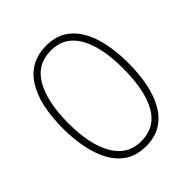

<svg xmlns="http://www.w3.org/2000/svg" viewBox="-201 -854 993 993"><g transform="rotate(-45 295.5 -357.0)"><path d="M535 -358Q535 -282 522 -215.5Q509 -149 481 -98.5Q453 -48 407.5 -19Q362 10 296 10Q230 10 184 -19.5Q138 -49 110 -100.5Q82 -152 69 -218.5Q56 -285 56 -358Q56 -535 118 -629.5Q180 -724 298 -724Q380 -724 432.5 -677.5Q485 -631 510 -548.5Q535 -466 535 -358ZM95 -358Q95 -203 146 -114.5Q197 -26 296 -26Q398 -26 447 -112.5Q496 -199 496 -358Q496 -517 446 -603Q396 -689 298 -689Q195 -689 145 -601Q95 -513 95 -358Z"/></g></svg>

Font: Noto Sans Lao UI Cond ExtLt
Style: Regular
Weight: 200
Width: 3
Designer: Monotype Design Team
Foundry: Monotype Imaging Inc.
Version: Version 2.000; ttfautohint (v1.8.4.7-5d5b)